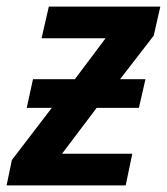

<svg xmlns="http://www.w3.org/2000/svg" viewBox="-39 -562 506 582"><path d="M-19 0 -3 -77 118 -235H42L61 -322H188L281 -446H87L109 -542H447L427 -454L325 -322H402L382 -235H254L149 -96H362L342 0Z"/></svg>

Font: Noto Sans Display SemiBold
Style: Italic
Weight: 600
Italic angle: -12°
Designer: Monotype Design Team
Foundry: Monotype Imaging Inc.
Version: Version 2.003